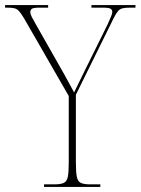

<svg xmlns="http://www.w3.org/2000/svg" viewBox="-30 -734 552 754"><path d="M143 0V-10H184Q209 -10 221 -16Q233 -22 236.5 -40.5Q240 -59 240 -98V-357L65 -661Q53 -681 45 -690Q37 -699 26.5 -701.5Q16 -704 -2 -704H-10V-714H159V-704H127Q101 -704 95 -699.5Q89 -695 89 -687Q89 -679 95 -667Q101 -655 111 -638L186 -506Q205 -473 224 -439Q243 -405 261 -371Q270 -390 279 -408Q288 -426 303 -457L393 -639Q401 -658 406 -669Q411 -680 411 -688Q411 -695 404.5 -699.5Q398 -704 372 -704H329V-714H502V-704H482Q462 -704 451.5 -701.5Q441 -699 433.5 -690.5Q426 -682 416 -662L268 -362V-98Q268 -59 271.5 -40.5Q275 -22 287 -16Q299 -10 324 -10H364V0Z"/></svg>

Font: Noto Serif Display SemiCondensed Thin
Style: Regular
Weight: 100
Width: 4
Designer: Monotype Design Team
Foundry: Monotype Imaging Inc.
Version: Version 2.009